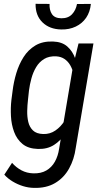

<svg xmlns="http://www.w3.org/2000/svg" viewBox="-20 -750 519 980"><path d="M380.9 -528.3H457L366.7 4.4Q358.9 63 332.5 110.4Q306.2 157.7 261.2 184.3Q216.3 210.9 152.8 209Q125 208.5 97.4 200Q69.8 191.4 44.9 176.5Q20 161.6 2 141.6L41.5 81.1Q62.5 105 89.6 119.4Q116.7 133.8 149.4 134.8Q189 136.2 216.6 120.1Q244.1 104 260.3 75Q276.4 45.9 281.7 9.3L353.5 -416.5ZM38.1 -238.8 44.4 -287.1Q49.8 -331.5 63.2 -376.5Q76.7 -421.4 100.3 -458.7Q124 -496.1 160.9 -518.1Q197.8 -540 250.5 -538.1Q296.4 -536.6 323.5 -512.7Q350.6 -488.8 363.8 -451.7Q377 -414.6 379.6 -373.5Q382.3 -332.5 379.4 -296.4L370.6 -230.5Q364.3 -191.4 350.3 -148.7Q336.4 -106 313.5 -69.3Q290.5 -32.7 256.1 -10.5Q221.7 11.7 173.8 10.3Q124 8.8 95 -15.1Q65.9 -39.1 52 -76.7Q38.1 -114.3 35.9 -157Q33.7 -199.7 38.1 -238.8ZM127.9 -288.1 122.6 -238.3Q119.6 -212.9 118.9 -183.6Q118.2 -154.3 124.3 -127.9Q130.4 -101.6 148.2 -84.2Q166 -66.9 200.7 -65.9Q235.4 -64.9 262.9 -84Q290.5 -103 309.1 -132.8Q327.6 -162.6 336.4 -193.4L358.4 -333Q359.4 -354.5 354.2 -376.7Q349.1 -398.9 337.9 -418Q326.7 -437 309.1 -449Q291.5 -460.9 267.6 -462.4Q230.5 -464.4 205.3 -449Q180.2 -433.6 164.6 -407.5Q148.9 -381.3 140.4 -349.9Q131.8 -318.4 127.9 -288.1ZM373 -729.5 443.8 -730Q439.9 -689 419.7 -659.4Q399.4 -629.9 366.5 -614.3Q333.5 -598.6 292.5 -599.6Q233.4 -600.6 197 -635.7Q160.6 -670.9 161.6 -730.5L232.9 -730Q231.4 -698.7 245.1 -678Q258.8 -657.2 293 -656.7Q327.6 -656.2 347.4 -677Q367.2 -697.8 373 -729.5Z"/></svg>

Font: Roboto Condensed
Style: Italic
Weight: 400
Italic angle: -12°
Designer: Christian Robertson
Foundry: Google
Version: Version 3.0